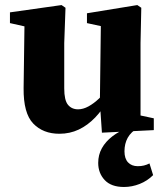

<svg xmlns="http://www.w3.org/2000/svg" viewBox="-20 -513 647 758"><path d="M469.4 225.2Q419 225.2 393.3 197.8Q367.7 170.3 367.7 130.2Q367.7 98.2 382.3 72Q396.8 45.9 423.4 25.4Q449.9 4.8 485.7 -8.5V-9.5H526.7Q496.9 7.7 484.1 31.1Q471.4 54.4 471.4 84.3Q471.4 113.3 485.6 128.2Q499.8 143.1 523.9 143.1Q537.4 143.1 548.3 140.4Q559.2 137.8 570.1 132.2L584.5 178.4Q562 201 531.6 213.1Q501.1 225.2 469.4 225.2ZM214.5 15.1Q150 15.1 111.1 -25.4Q72.2 -65.9 73.2 -164.9L76.9 -433.8L108.5 -401.8L19.3 -421.8V-464.2L223 -493L238.6 -482.3L233.6 -342.7V-164Q233.6 -117.4 248.3 -99.4Q263 -81.4 288.2 -81.4Q308.2 -81.4 329.4 -93Q350.7 -104.7 370.9 -123.9Q391.1 -143 405.9 -163.7L428.7 -124.3H409.4Q386 -80.5 356 -49.3Q326.1 -18.2 290.9 -1.5Q255.7 15.1 214.5 15.1ZM382.4 10.8 374.3 -106.9V-108.2L378.1 -409.9L323.3 -421.8V-460.6L522.1 -493L537.8 -482.3L534.8 -342.7V-57.1L587.2 -45.9V0.7Z"/></svg>

Font: Source Serif 4 Variable
Style: Regular
Weight: 400
Designer: Frank Grießhammer
Foundry: Adobe
Version: Version 4.005;hotconv 1.1.0;makeotfexe 2.6.0